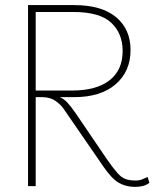

<svg xmlns="http://www.w3.org/2000/svg" viewBox="-20 -730 606 753"><path d="M559 -36 566 -13Q554 -4 540 -0.5Q526 3 509 3Q475 3 447 -12.5Q419 -28 386 -76L229 -304Q219 -319 198 -334Q177 -349 145 -349H120V0H90V-710H271Q379 -710 435.5 -662.5Q492 -615 492 -534Q492 -450 433.5 -399.5Q375 -349 271 -349H214Q230 -343 244 -328Q258 -313 276 -287L401 -103Q425 -69 440.5 -51.5Q456 -34 472 -28Q488 -22 512 -22Q526 -22 537.5 -26.5Q549 -31 559 -36ZM268 -683H120V-375H263Q358 -375 409.5 -415Q461 -455 461 -530Q461 -599 416 -641Q371 -683 268 -683Z"/></svg>

Font: Livvic Thin
Style: Regular
Weight: 250
Designer: Jacques Le Bailly, Baron von Fonthausen
Version: Version 1.001; ttfautohint (v1.8.2)